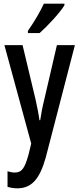

<svg xmlns="http://www.w3.org/2000/svg" viewBox="-20 -786 432 1046"><path d="M331 -757V-766H219C198 -721 169 -671 132 -618V-606H196C239 -644 306 -716 331 -757ZM4 -540 150 -4 136 54C115 131 99 154 60 154C48 154 34 151 21 147V232C39 237 56 240 74 240C152 240 196 190 229 73L388 -540H290L222 -247C211 -203 204 -165 199 -131H195C190 -169 181 -210 173 -247L103 -540Z"/></svg>

Font: Noto Sans Myanmar UI ExtraCondensed Medium
Style: Regular
Weight: 500
Width: 2
Designer: Monotype Design Team
Foundry: Monotype Imaging Inc.
Version: Version 2.103